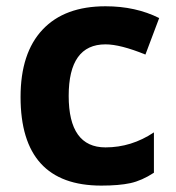

<svg xmlns="http://www.w3.org/2000/svg" viewBox="-20 -576 554 606"><path d="M299.8 9.8Q44.9 9.8 44.9 -270Q44.9 -408.7 114.3 -482.4Q183.6 -556.2 313 -556.2Q408.2 -556.2 482.4 -519L439 -403.8Q359.9 -436 313 -436Q196.8 -436 196.8 -273.4Q196.8 -110.8 313 -110.8Q395 -110.8 465.8 -158.2V-30.8Q427.7 -5.9 391.6 2Q355.5 9.8 299.8 9.8Z"/></svg>

Font: OpenSansHebrew-Bold
Style: Bold
Weight: 700
Foundry: Ascender Corporation, Yanek Iontef
Version: Version 2.001;PS 002.001;hotconv 1.0.70;makeotf.lib2.5.58329